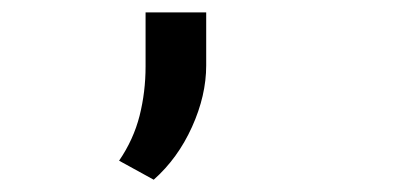

<svg xmlns="http://www.w3.org/2000/svg" viewBox="-20 -127 640 311"><path d="M314 -21V-106.9H215.8V-19.5Q215.8 22 206.1 60.5Q196.3 99.1 172.9 133.3L229 164.1Q268.1 129.4 291 78.6Q314 27.8 314 -21Z"/></svg>

Font: RobotoMono Nerd Font
Style: Regular
Weight: 400
Monospace: yes
Designer: Google
Version: Version 3.000;Nerd Fonts 3.2.1